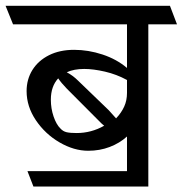

<svg xmlns="http://www.w3.org/2000/svg" viewBox="-45 -600 644 677"><path d="M579.1 -514.2H478V57.6H72.8L51.8 3.4H402.8V-118.7Q377 -95.2 341.8 -81.8Q306.6 -68.4 266.1 -68.4Q215.8 -68.4 165 -97.9Q114.3 -127.4 81.5 -176Q48.8 -224.6 48.8 -278.8Q48.8 -320.3 69.3 -353.3Q89.8 -386.2 127.7 -405.3Q165.5 -424.3 216.3 -424.3Q266.6 -424.3 316.7 -407.7Q366.7 -391.1 402.8 -360.4V-514.2H1L-25.4 -579.6H554.2ZM402.8 -272.5V-317.9Q366.2 -337.9 325.2 -347.4Q284.2 -356.9 252 -356.9Q215.8 -356.9 190.4 -345.2Q212.4 -333.5 230 -315.9L338.4 -211.4Q345.2 -204.6 364.3 -182.6Q382.8 -202.1 392.8 -223.9Q402.8 -245.6 402.8 -272.5ZM322.3 -156.7Q312.5 -164.6 309.1 -168.5L190.4 -287.6Q171.4 -307.1 160.2 -323.7Q134.3 -295.4 134.3 -248.5Q134.3 -217.3 144 -189Q153.8 -160.6 168 -147Q177.2 -136.7 189.9 -133.8Q202.6 -130.9 225.1 -130.9Q276.9 -130.9 322.3 -156.7Z"/></svg>

Font: Vesper Libre
Style: Regular
Weight: 400
Designer: Robert Keller & Kimya Gandhi
Foundry: Mota Italic
Version: Version 1.058